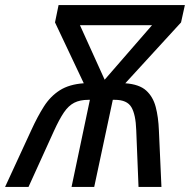

<svg xmlns="http://www.w3.org/2000/svg" viewBox="-58 -734 746 754"><path d="M64 -221Q89 -276 114.5 -316Q140 -356 177 -379.5Q214 -403 271 -407L158 -646L172 -714H668L653 -646L434 -407Q489 -403 516 -378.5Q543 -354 553.5 -314Q564 -274 566 -222L576 0H486L477 -223Q475 -284 458 -313Q441 -342 393 -342H385L312 0H223L295 -342H289Q256 -342 233.5 -330.5Q211 -319 193 -292.5Q175 -266 154 -220L54 0H-38ZM353 -421 539 -635H256Z"/></svg>

Font: Noto Sans Display
Style: Italic
Weight: 400
Italic angle: -12°
Designer: Monotype Design Team
Foundry: Monotype Imaging Inc.
Version: Version 2.003